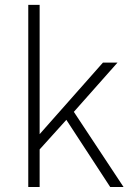

<svg xmlns="http://www.w3.org/2000/svg" viewBox="-20 -753 518 773"><path d="M93.8 0V-733.4H139.6V-212.9L394.5 -501H453.1L277.3 -302.7L477.5 0H423.8L247.1 -270.5L139.6 -151.4V0Z"/></svg>

Font: Gothic A1 ExtraLight
Style: Regular
Weight: 275
Designer: HanYang I&C Co.,Ltd.
Foundry: HanYang I&C Co.,Ltd.
Version: Version 2.50